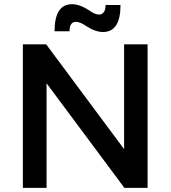

<svg xmlns="http://www.w3.org/2000/svg" viewBox="-20 -916 832 936"><path d="M699.5 0H586.5L207 -510V0H91.5V-700H205L585 -189V-700H699.5ZM482 -760Q443.5 -760 398 -790.5Q370 -809.5 349.5 -809.5L345 -809Q319 -805.5 319 -763.5H246Q246 -895.5 331 -895.5Q369 -895.5 415.5 -865Q442 -845 463.5 -845Q477.5 -845 486 -856.5Q494.5 -868 494.5 -891.5H567.5Q567.5 -760 482 -760Z"/></svg>

Font: Argentum Novus Medium
Style: Regular
Weight: 500
Designer: Julieta Ulanovsky (font) & Cristiano Sobral (main changes)
Foundry: Julieta Ulanovsky (font) & Cristiano Sobral (main changes)
Version: Version 3.00;November 27, 2020;FontCreator 13.0.0.2655 64-bi